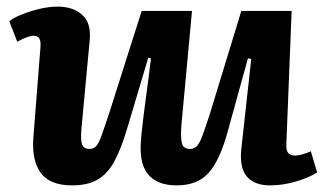

<svg xmlns="http://www.w3.org/2000/svg" viewBox="-20 -546 985 580"><path d="M8 -482Q20 -492 45 -502Q70 -512 99 -519Q128 -526 154 -526Q201 -526 228.5 -501Q256 -476 251 -425L226 -157Q223 -121 228.5 -108.5Q234 -96 250 -96Q262 -96 270 -104Q278 -112 287 -137Q296 -162 313 -214L408 -513H560L528 -168Q525 -131 529.5 -113.5Q534 -96 554 -96Q566 -96 574.5 -104.5Q583 -113 591.5 -136Q600 -159 614 -202L709 -513H861L845 -111Q844 -91 851 -83.5Q858 -76 871 -76Q881 -76 893 -79.5Q905 -83 919 -89L938 -25Q915 -10 875 2Q835 14 796 14Q748 14 725.5 -13Q703 -40 709 -96L739 -368L729 -370L668 -149Q644 -61 610 -23.5Q576 14 514 14Q453 14 425.5 -21.5Q398 -57 407 -137Q413 -195 421 -252.5Q429 -310 436 -370L428 -372L363 -154Q345 -94 324.5 -57Q304 -20 274 -3Q244 14 198 14Q130 14 102.5 -24.5Q75 -63 81 -133L102 -401Q104 -421 99 -429.5Q94 -438 81 -438Q66 -438 32 -420Z"/></svg>

Font: Literata 12pt
Style: Bold Italic
Weight: 700
Italic angle: -2°
Designer: Latin by Veronika Burian and Jose Scaglione. Greek by Irene Vlachou. Cyrillic by Vera Evstafieva
Foundry: TypeTogether
Version: Version 3.002